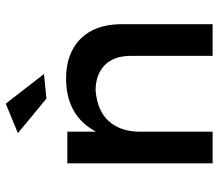

<svg xmlns="http://www.w3.org/2000/svg" viewBox="-68 -730 798 703"><g transform="rotate(-90 331.5 -379.0)"><path d="M594 0H478V-298.5Q478 -361.5 444 -395Q410 -428.5 350.5 -428.5Q275 -421.5 238.5 -379.8Q202 -338 200.5 -273.5V0H84.5V-532H200.5V-427Q258.5 -536.5 395.5 -536.5Q455.5 -536.5 500 -513.2Q544.5 -490 569.2 -444.5Q594 -399 594 -331ZM321.5 -608.5 195 -713 303 -757.5 411.5 -617.5Z"/></g></svg>

Font: Argentum Novus Medium
Style: Regular
Weight: 500
Designer: Julieta Ulanovsky (font) & Cristiano Sobral (main changes)
Foundry: Julieta Ulanovsky (font) & Cristiano Sobral (main changes)
Version: Version 3.00;November 27, 2020;FontCreator 13.0.0.2655 64-bi